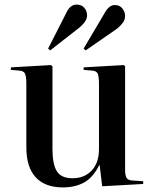

<svg xmlns="http://www.w3.org/2000/svg" viewBox="-20 -804 672 838"><path d="M254 14Q177 14 136 -30Q95 -74 95 -161V-437Q95 -471 89 -483Q83 -495 62 -496L27 -499L28 -510L202 -520L209 -515V-155Q209 -86 228.5 -56Q248 -26 296 -26Q348 -26 380 -59.5Q412 -93 412 -154V-437Q412 -470 406.5 -482.5Q401 -495 380 -496L345 -499V-510L520 -520L526 -515V-63Q526 -38 532.5 -27.5Q539 -17 559 -16L605 -13V-1L426 9L415 -83H413Q386 -29 347 -7.5Q308 14 254 14ZM199 -584 190 -592 272 -753Q281 -770 291.5 -777Q302 -784 314 -784Q336 -784 348 -770Q360 -756 360 -736Q360 -710 322 -680ZM354 -584 345 -592 439 -751Q457 -782 481 -782Q503 -782 514.5 -766.5Q526 -751 526 -734Q526 -718 515.5 -704Q505 -690 491 -679Z"/></svg>

Font: Literata 72pt Medium
Style: Regular
Weight: 500
Designer: Latin by Veronika Burian and Jose Scaglione. Greek by Irene Vlachou. Cyrillic by Vera Evstafieva.
Foundry: TypeTogether
Version: Version 3.002